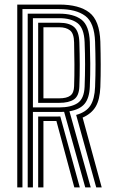

<svg xmlns="http://www.w3.org/2000/svg" viewBox="-20 -820 496 840"><path d="M55.5 0V-800H239Q326.2 -800 371 -765.1Q415.8 -730.2 419 -638Q420.5 -585.8 420.6 -537.5Q420.8 -489.2 419 -439Q416.8 -384.2 398.6 -353.5Q380.5 -322.8 341.5 -305.5L425 0H401L313.2 -317.2Q356.8 -329.2 375.4 -358.1Q394 -387 396 -439.8Q398 -491 397.9 -537.6Q397.8 -584.2 396 -637.2Q393 -720.8 352.9 -750.5Q312.8 -780.2 239 -780.2H78.2V0ZM101.2 0V-760.2H239Q301.5 -760.2 335.9 -734.5Q370.2 -708.8 373 -636.5Q374.5 -591.5 374.9 -542.8Q375.2 -494 373 -440.8Q371 -390.8 350.1 -365.8Q329.2 -340.8 283.8 -333.2L377 0H353L260.5 -330.8Q255.5 -330.5 249.9 -330.4Q244.2 -330.2 238.8 -330.2H124V0ZM124 -350H238.8Q290.8 -350 319.4 -368.9Q348 -387.8 350.2 -441.2Q352.2 -492.2 352.2 -538.6Q352.2 -585 350.2 -635.5Q347.8 -697 319.2 -718.8Q290.8 -740.5 239 -740.5H124ZM147 -370V-720.5H239Q282.8 -720.5 304.2 -701.8Q325.8 -683 327.2 -634.8Q328.8 -583 328.9 -536.6Q329 -490.2 327.2 -442Q325.8 -400.2 303.5 -385.1Q281.2 -370 238.8 -370ZM170 -389.8H238.8Q271.8 -389.8 287.6 -401.6Q303.5 -413.5 304.2 -443Q305.8 -489 305.6 -538.6Q305.5 -588.2 304.2 -634.2Q303.5 -673.8 286.2 -687.2Q269 -700.8 239 -700.8H170ZM147 0V-310.2H215Q222.2 -310.2 229.5 -310.2Q236.8 -310.2 243.8 -310.5L329.2 0H305.2L226.8 -290.5Q223.2 -290.5 215.8 -290.5H170V0Z"/></svg>

Font: Big Shoulders Inline Text
Style: Bold
Weight: 700
Designer: Patric King
Foundry: XO Type Co
Version: Version 1.000